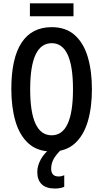

<svg xmlns="http://www.w3.org/2000/svg" viewBox="-20 -885 609 1134"><path d="M522.9 -357.9Q522.9 -250 498.3 -167Q473.6 -84 421.1 -37.1Q368.7 9.8 285.6 9.8Q201.2 9.8 148.4 -37.8Q95.7 -85.4 71.3 -168.7Q46.9 -252 46.9 -358.9Q46.9 -540.5 107.2 -632.6Q167.5 -724.6 285.6 -724.6Q368.7 -724.6 421.1 -678Q473.6 -631.3 498.3 -548.8Q522.9 -466.3 522.9 -357.9ZM158.2 -357.9Q158.2 -85.9 285.2 -85.9Q411.1 -85.9 411.1 -357.9Q411.1 -629.9 285.6 -629.9Q158.2 -629.9 158.2 -357.9ZM414.1 -865.2V-789.1H156.7V-865.2ZM282.2 110.4Q282.2 157.2 325.7 157.2Q337.4 157.2 345.2 155Q353 152.8 359.4 149.9V218.3Q350.1 222.7 335.9 225.6Q321.8 228.5 304.2 228.5Q252.4 228.5 226.3 203.1Q200.2 177.7 200.2 130.9Q200.2 94.2 220.9 56.4Q241.7 18.6 283.7 -13.7L339.8 0Q306.6 33.7 294.4 58.8Q282.2 84 282.2 110.4Z"/></svg>

Font: Open Sans Condensed SemiBold
Style: Regular
Weight: 600
Width: 3
Designer: Monotype Design Team
Foundry: Monotype Imaging Inc.
Version: Version 3.000; ttfautohint (v1.8.4)